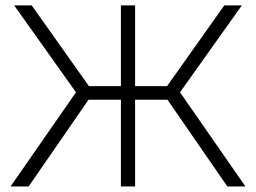

<svg xmlns="http://www.w3.org/2000/svg" viewBox="-20 -670 920 690"><path d="M414.5 0V-311.5H289.5L291 -360.5H414.5V-650.5H465.5V-360.5H589L590.5 -311.5H465.5V0ZM564 -337.5 786 -650.5H849L623.5 -333.5L624 -342.5L862 0H797ZM316 -337.5 83 0H18L256 -342.5L256.5 -333.5L31 -650.5H94Z"/></svg>

Font: Overused Grotesk Light
Style: Regular
Weight: 300
Designer: RandomMaerks
Version: Version 0.005